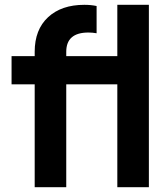

<svg xmlns="http://www.w3.org/2000/svg" viewBox="-20 -777 698 797"><path d="M124 -427H28V-544H124V-562Q124 -654 179.5 -705.5Q235 -757 330 -757Q358 -757 381 -752V-639Q363 -642 347 -642Q255 -642 255 -562V-544H467V-757H598V0H467V-427H255V0H124Z"/></svg>

Font: Evergrow Sans
Style: Bold
Weight: 700
Foundry: 10Web
Version: Version 1.000